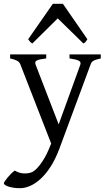

<svg xmlns="http://www.w3.org/2000/svg" viewBox="-43 -738 556 1002"><path d="M482.9 -433.1Q468.3 -429.7 459 -426.8Q449.7 -423.8 443.8 -420.2Q438 -416.5 434.8 -411.9Q431.6 -407.2 429.2 -399.9L266.1 40Q245.6 94.2 220.5 132.8Q195.3 171.4 168.2 196Q141.1 220.7 113.8 232.4Q86.4 244.1 62 244.1Q43.5 244.1 27.8 241.7Q12.2 239.3 1 235.6Q-10.3 231.9 -16.6 227.3Q-22.9 222.7 -22.9 218.3Q-22.9 215.3 -17.1 206.5Q-11.2 197.8 -2.4 187.3Q6.3 176.8 16.4 167Q26.4 157.2 34.2 152.3Q57.6 166 80.8 167Q104 168 122.1 161.1Q130.9 158.2 142.6 147.5Q154.3 136.7 166.3 121.1Q178.2 105.5 189.7 85.7Q201.2 65.9 210 44.9L224.1 11.2L64 -399.9Q59.6 -413.6 46.9 -420.7Q34.2 -427.7 9.8 -433.1V-454.1H198.2V-433.1Q179.2 -430.7 167.2 -428.2Q155.3 -425.8 148.7 -422.1Q142.1 -418.5 141.1 -413.1Q140.1 -407.7 143.1 -399.9L263.2 -88.9L376 -399.9Q378.4 -407.2 376.7 -412.4Q375 -417.5 368.4 -421.1Q361.8 -424.8 349.9 -427.5Q337.9 -430.2 319.8 -433.1V-454.1H482.9ZM413.1 -533.2Q407.2 -523.9 403.8 -519.5Q400.4 -515.1 392.1 -511.2L258.3 -642.1L126 -511.2Q122.1 -513.2 119.4 -515.1Q116.7 -517.1 114.5 -519.5Q112.3 -522 109.9 -525.4Q107.4 -528.8 104 -533.2L232.9 -718.3H285.2Z"/></svg>

Font: Gentium Plus Viet
Style: Regular
Weight: 400
Designer: J. Victor Gaultney, Annie Olsen, Iska Routamaa, Becca Hirsbrunner
Foundry: SIL International
Version: Version 5.000